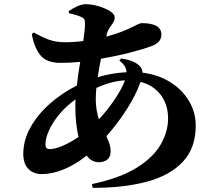

<svg xmlns="http://www.w3.org/2000/svg" viewBox="-20 -840 1040 922"><path d="M439.9 -365.2Q439.9 -335.9 444.1 -311.5Q448.2 -287.1 455.1 -267.1Q494.6 -309.6 529.8 -361.1Q564.9 -412.6 580.1 -454.1Q548.3 -452.6 514.9 -443.8Q481.4 -435.1 442.9 -418Q439.9 -391.1 439.9 -365.2ZM217.8 -124Q245.6 -124 283 -140.6Q320.3 -157.2 356.9 -182.1Q349.6 -214.4 345.7 -251Q341.8 -287.6 341.8 -325.2Q341.8 -334 342 -343.5Q342.3 -353 342.8 -362.8Q297.9 -331.1 265.4 -292Q232.9 -252.9 215.6 -214.4Q198.2 -175.8 198.2 -146Q198.2 -124 217.8 -124ZM553.2 -548.8 561 -559.1Q622.6 -551.3 650.9 -522.9Q664.1 -509.8 664.1 -491.2Q742.2 -481 799.6 -444.3Q856.9 -407.7 888.4 -353.5Q919.9 -299.3 919.9 -236.8Q919.9 -128.9 857.9 -63Q795.9 2.9 684.6 32.7Q573.2 62.5 424.8 62L421.9 43.9Q557.6 15.1 637.5 -35.2Q717.3 -85.4 752.2 -147Q787.1 -208.5 787.1 -271Q787.1 -337.9 751.7 -384.5Q716.3 -431.2 654.8 -446.8Q633.3 -384.8 588.9 -315.4Q544.4 -246.1 491.2 -186Q499 -168 505.1 -150.6Q511.2 -133.3 511.2 -113.8Q511.2 -86.4 495.4 -73.7Q479.5 -61 454.1 -61Q419.9 -61 396 -92.8Q341.8 -49.3 285.9 -26.6Q230 -3.9 181.2 -3.9Q141.1 -3.9 116.5 -28.6Q91.8 -53.2 91.8 -101.1Q91.8 -166 125.7 -227.3Q159.7 -288.6 217.8 -340.6Q275.9 -392.6 349.1 -429.2Q352.1 -457.5 356.2 -486.3Q360.4 -515.1 365.2 -543Q340.8 -540.5 316.7 -539.3Q292.5 -538.1 270 -538.1Q201.7 -538.1 172.1 -577.1Q142.6 -616.2 132.8 -676.8L142.1 -684.1Q178.7 -663.1 213.1 -650.1Q247.6 -637.2 292 -637.2Q337.9 -637.2 379.9 -643.1Q383.8 -668.5 386 -690.4Q388.2 -712.4 388.2 -728Q388.2 -742.2 384 -748.5Q379.9 -754.9 367.2 -759.8Q356.4 -764.6 341.3 -769Q326.2 -773.4 311 -776.9L310.1 -787.1Q326.7 -798.3 349.9 -809.1Q373 -819.8 391.1 -819.8Q420.4 -819.8 452.9 -810.3Q485.4 -800.8 508.1 -786.4Q530.8 -772 530.8 -756.8Q530.8 -742.7 522.9 -730.7Q515.1 -718.8 505.9 -705.3Q496.6 -691.9 492.2 -672.9L490.2 -664.1Q563.5 -684.1 607.4 -706.5Q651.4 -729 659.2 -729Q754.9 -729 754.9 -674.8Q754.9 -653.8 742.9 -640.6Q731 -627.4 709 -619.1Q671.4 -605 606.9 -588.1Q542.5 -571.3 464.8 -558.1Q460.4 -535.6 456.3 -513.2Q452.1 -490.7 449.2 -469.2Q516.1 -489.7 587.9 -493.2Q586.4 -524.4 553.2 -548.8Z"/></svg>

Font: Source Han Serif JP Heavy
Style: Regular
Weight: 900
Designer: Ryoko NISHIZUKA  (kana & ideographs); Frank Grießhammer (Latin, Greek & Cyrillic); Wenlong ZHANG  (bopomofo); Sandoll Co
Foundry: Adobe Systems Incorporated
Version: Version 1.001;PS 1.001;hotconv 16.6.54;makeotf.lib2.5.65590